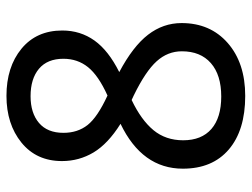

<svg xmlns="http://www.w3.org/2000/svg" viewBox="-112 -653 775 591"><g transform="rotate(-90 275.5 -357.5)"><path d="M349.1 -377.9Q428.2 -335.9 464.1 -289.3Q500 -242.7 500 -186Q500 -97.7 438.5 -43.9Q377 9.8 275.9 9.8Q169.9 9.8 110.8 -40.8Q51.8 -91.3 51.8 -182.1Q51.8 -307.6 189.9 -374Q128.4 -412.6 101.8 -457Q75.2 -501.5 75.2 -554.2Q75.2 -632.8 132.1 -679Q189 -725.1 275.9 -725.1Q364.7 -725.1 420.9 -679Q477.1 -632.8 477.1 -553.2Q477.1 -497.6 446.3 -454.3Q415.5 -411.1 349.1 -377.9ZM276.9 -414.1Q338.4 -441.9 364.3 -474.1Q390.1 -506.3 390.1 -549.8Q390.1 -599.1 359.4 -625Q328.6 -650.9 274.9 -650.9Q223.1 -650.9 192.6 -625Q162.1 -599.1 162.1 -549.8Q162.1 -505.9 186.3 -475.3Q210.4 -444.8 276.9 -414.1ZM263.2 -339.8Q201.7 -310.5 170.4 -272.7Q139.2 -234.9 139.2 -181.2Q139.2 -124.5 174.1 -94.2Q209 -64 273.9 -64Q340.3 -64 376.7 -95.9Q413.1 -127.9 413.1 -185.1Q413.1 -229 382.3 -262.9Q351.6 -296.9 277.8 -333Z"/></g></svg>

Font: Noto Sans Bengali UI
Style: Regular
Weight: 400
Designer: Monotype Design Team
Foundry: Monotype Imaging Inc.
Version: Version 1.03 uh